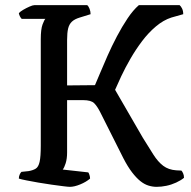

<svg xmlns="http://www.w3.org/2000/svg" viewBox="-20 -724 742 744"><path d="M251 0Q244 0 224.5 -2.5Q205 -5 179.5 -8.5Q154 -12 128.5 -16.5Q103 -21 82.5 -25Q62 -29 53 -32Q53 -40 56 -47Q59 -54 63 -58L91 -61Q108 -64 118.5 -70.5Q129 -77 133.5 -97Q138 -117 138 -159V-572Q138 -611 145 -629.5Q152 -648 156 -651H64Q60 -655 57 -661Q54 -667 53 -673Q58 -679 70 -686Q82 -693 94.5 -698.5Q107 -704 113 -704H318Q323 -700 327 -690Q331 -680 331 -669L289 -656Q269 -650 258.5 -640Q248 -630 244 -613.5Q240 -597 240 -569V-393L348 -394Q355 -410 367.5 -440Q380 -470 396.5 -507.5Q413 -545 433 -583Q453 -621 474.5 -653Q496 -685 518 -704H676Q681 -700 685.5 -691Q690 -682 690 -669L644 -656Q613 -646 584 -621.5Q555 -597 530.5 -564.5Q506 -532 485.5 -496.5Q465 -461 450 -429Q435 -397 426 -376L533 -191Q556 -154 574 -125.5Q592 -97 612.5 -81.5Q633 -66 663 -64L683 -63Q686 -60 689.5 -52.5Q693 -45 693 -35Q681 -25 662.5 -16.5Q644 -8 624.5 -4Q605 0 587 0Q571 0 555 -5Q539 -10 523.5 -22.5Q508 -35 491.5 -56.5Q475 -78 458 -111L369 -288Q357 -312 345 -324Q333 -336 302 -336H240V-133Q240 -109 234.5 -91.5Q229 -74 223 -67L322 -56Q324 -54 326.5 -46.5Q329 -39 329 -32Q314 -19 291 -9.5Q268 0 251 0Z"/></svg>

Font: Texturina Medium 12pt
Style: Regular
Weight: 400
Version: Version 1.002